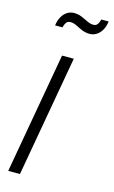

<svg xmlns="http://www.w3.org/2000/svg" viewBox="-113 -760 480 806"><g transform="rotate(15 127.5 -357.5)"><path d="M10 0 103 -526H154L61 0ZM42 -641Q45 -664 54.5 -680Q64 -696 77.5 -704Q91 -712 106 -712Q124 -712 139.5 -705.5Q155 -699 169 -692Q183 -685 196 -685Q208 -685 214 -693.5Q220 -702 223 -715H255Q252 -692 242.5 -676Q233 -660 219.5 -652Q206 -644 191 -644Q173 -644 157.5 -650.5Q142 -657 128.5 -664Q115 -671 101 -671Q89 -671 83 -662.5Q77 -654 74 -641Z"/></g></svg>

Font: Archivo ExtraCondensed ExtraLight
Style: Italic
Weight: 250
Width: 2
Italic angle: -10°
Designer: Hector Gatti
Foundry: Omnibus-Type
Version: Version 2.001